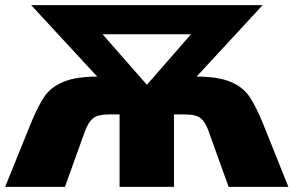

<svg xmlns="http://www.w3.org/2000/svg" viewBox="-20 -725 1140 745"><path d="M98 -242Q127 -313 152 -350Q177 -387 226 -407.5Q275 -428 363 -428H357L101 -705H999L743 -428H739Q826 -428 874.5 -407.5Q923 -387 948 -350Q973 -313 1002 -242L1099 0H867L789 -217Q777 -251 759 -266Q741 -281 696 -281H655V0H444V-281H403Q359 -281 341 -266Q323 -251 310 -217L232 0H0ZM721 -592H378L550 -396Z"/></svg>

Font: Nunito Sans Heavy
Style: Regular
Weight: 400
Designer: Vernon Adams
Foundry: Vernon Adams
Version: Version 2.500